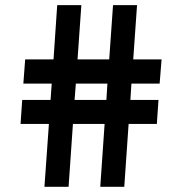

<svg xmlns="http://www.w3.org/2000/svg" viewBox="-20 -714 696 734"><path d="M64.9 -332H173.3L177.7 -394.5H69.3L76.2 -486.8H184.6L198.7 -694.3H291L276.4 -486.8H397.5L412.1 -694.3H503.9L489.3 -486.8H597.7L590.3 -394.5H482.4L478.5 -332H585.9L579.6 -240.2H471.7L455.1 0H363.3L379.9 -240.2H258.8L242.2 0H149.9L167 -240.2H58.6ZM386.7 -332 390.6 -394.5H270L265.1 -332Z"/></svg>

Font: Anta
Style: Regular
Weight: 400
Designer: Sergej Lebedev
Foundry: Sergej Lebedev
Version: Version 1.000; ttfautohint (v1.8.4.7-5d5b)